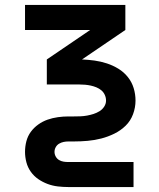

<svg xmlns="http://www.w3.org/2000/svg" viewBox="-20 -540 640 775"><path d="M256 215Q235 215 213.5 212.5Q192 210 172 202.5Q152 195 134.5 183Q117 171 104.5 153.5Q92 136 86.5 115Q81 94 81 73Q81 51 86.5 30Q92 9 104.5 -8Q117 -25 134.5 -37.5Q152 -50 172 -57Q192 -64 213.5 -67Q235 -70 256 -70H278Q291 -70 304.5 -70.5Q318 -71 331.5 -73.5Q345 -76 357.5 -80Q370 -84 381.5 -91Q393 -98 400.5 -109.5Q408 -121 408 -134Q408 -146 403 -157Q398 -168 389 -175.5Q380 -183 369 -187.5Q358 -192 346.5 -194.5Q335 -197 323.5 -198Q312 -199 300 -199H169V-300L344 -419H81V-520H486V-419L311 -300Q337 -299 362 -295.5Q387 -292 411.5 -284Q436 -276 458 -262.5Q480 -249 496 -229Q512 -209 519.5 -184.5Q527 -160 527 -134Q527 -106 517 -79Q507 -52 487 -32.5Q467 -13 441.5 -0.5Q416 12 389 19Q362 26 334 28.5Q306 31 278 31H256Q246 31 236.5 33Q227 35 218.5 40Q210 45 205 54Q200 63 200 73Q200 83 205 92Q210 101 218.5 106Q227 111 236.5 112.5Q246 114 256 114H519V215Z"/></svg>

Font: Iosevka Fixed Extended
Style: Bold
Weight: 700
Width: 7
Monospace: yes
Designer: Belleve Invis
Foundry: Belleve Invis
Version: Version 24.1.1; ttfautohint (v1.8.4)